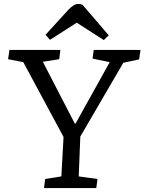

<svg xmlns="http://www.w3.org/2000/svg" viewBox="-20 -953 732 973"><path d="M359 -327H363L536 -638L449 -656L455 -700H692L685 -652L605 -635L387 -261L379 -59L474 -46L468 0H203L209 -46L291 -59L302 -259L98 -638L21 -653L28 -700H286L280 -653L197 -640ZM531 -774 506 -750 369 -838 233 -751 211 -777 326 -903Q355 -933 374 -933Q383 -933 388 -932Q393 -931 398 -929Z"/></svg>

Font: Literata 12pt
Style: Italic
Weight: 400
Italic angle: -2°
Designer: Latin by Veronika Burian and Jose Scaglione. Greek by Irene Vlachou. Cyrillic by Vera Evstafieva
Foundry: TypeTogether
Version: Version 3.002